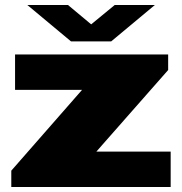

<svg xmlns="http://www.w3.org/2000/svg" viewBox="-20 -745 725 765"><path d="M25 0V-65L307 -387H40V-528H650V-466L364 -141H660V0ZM89 -725H251L378 -619H308L437 -725H597L423 -580H263Z"/></svg>

Font: Archivo Expanded Black
Style: Regular
Weight: 900
Width: 7
Designer: Hector Gatti
Foundry: Omnibus-Type
Version: Version 2.001